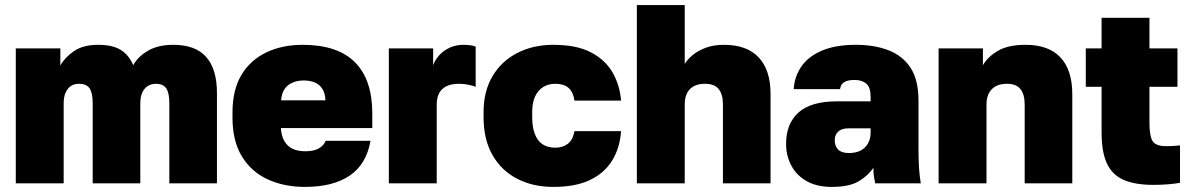

<svg xmlns="http://www.w3.org/2000/svg" viewBox="-20 -720 4679 754"><path d="M42 0V-530H217V-463Q235 -495 271 -519.5Q307 -544 365 -544Q423 -544 455 -523.5Q487 -503 503 -464Q522 -498 561.5 -521Q601 -544 660 -544Q748 -544 790 -496Q832 -448 832 -355V0H645V-314Q645 -356 632.5 -373.5Q620 -391 592 -391Q574 -391 560 -382Q546 -373 538.5 -356Q531 -339 531 -314V0H344V-314Q344 -356 331.5 -373.5Q319 -391 290 -391Q271 -391 258 -382Q245 -373 237.5 -356Q230 -339 230 -314V0Z M1178 14Q1095 14 1030.5 -16Q966 -46 929.5 -106.5Q893 -167 893 -258V-278Q893 -367 928 -425.5Q963 -484 1025.5 -514Q1088 -544 1168 -544Q1306 -544 1374 -475.5Q1442 -407 1442 -275V-217H1083Q1085 -186 1097 -165.5Q1109 -145 1129.5 -135.5Q1150 -126 1178 -126Q1213 -126 1232.5 -137.5Q1252 -149 1259 -167H1435Q1419 -75 1353.5 -30.5Q1288 14 1178 14ZM1173 -404Q1147 -404 1127.5 -395Q1108 -386 1097 -369.5Q1086 -353 1084 -326H1258Q1257 -354 1246 -371Q1235 -388 1216.5 -396Q1198 -404 1173 -404Z M1507 0V-530H1681V-464Q1688 -484 1704.5 -502.5Q1721 -521 1745.5 -532.5Q1770 -544 1800 -544Q1814 -544 1826 -542.5Q1838 -541 1848 -537V-379Q1839 -383 1820.5 -387Q1802 -391 1783 -391Q1751 -391 1731.5 -380.5Q1712 -370 1703.5 -352Q1695 -334 1695 -310V0Z M2153 14Q2072 14 2010 -18.5Q1948 -51 1913.5 -112Q1879 -173 1879 -260V-280Q1879 -361 1914 -420.5Q1949 -480 2011.5 -512Q2074 -544 2153 -544Q2244 -544 2300.5 -514.5Q2357 -485 2385.5 -435.5Q2414 -386 2419 -325H2236Q2231 -359 2212.5 -375Q2194 -391 2161 -391Q2134 -391 2113.5 -378.5Q2093 -366 2081.5 -341.5Q2070 -317 2070 -280V-260Q2070 -219 2081 -192Q2092 -165 2112 -152.5Q2132 -140 2161 -140Q2190 -140 2210 -155.5Q2230 -171 2236 -205H2419Q2414 -137 2383 -88Q2352 -39 2295.5 -12.5Q2239 14 2153 14Z M2481 0V-700H2669V-469Q2680 -487 2700.5 -504Q2721 -521 2751.5 -532.5Q2782 -544 2823 -544Q2913 -544 2959.5 -494.5Q3006 -445 3006 -351V0H2819V-310Q2819 -349 2802.5 -370Q2786 -391 2748 -391Q2721 -391 2703 -380.5Q2685 -370 2677 -352Q2669 -334 2669 -310V0Z M3246 14Q3189 14 3149 -8Q3109 -30 3088 -69Q3067 -108 3067 -155Q3067 -234 3115.5 -278Q3164 -322 3267 -322H3399V-340Q3399 -377 3382 -391.5Q3365 -406 3336 -406Q3308 -406 3294.5 -397Q3281 -388 3279 -370H3097Q3100 -420 3127.5 -459.5Q3155 -499 3208.5 -521.5Q3262 -544 3341 -544Q3414 -544 3469.5 -522.5Q3525 -501 3556 -453.5Q3587 -406 3587 -325V-135Q3587 -93 3589 -61.5Q3591 -30 3596 0H3417Q3414 -14 3412 -27Q3410 -40 3410 -61Q3389 -30 3352 -8Q3315 14 3246 14ZM3314 -119Q3340 -119 3359 -128.5Q3378 -138 3388.5 -156.5Q3399 -175 3399 -200V-216H3311Q3285 -216 3271.5 -203Q3258 -190 3258 -170Q3258 -146 3271.5 -132.5Q3285 -119 3314 -119Z M3666 0V-530H3840V-464Q3859 -497 3899 -520.5Q3939 -544 4008 -544Q4098 -544 4144.5 -494.5Q4191 -445 4191 -350V0H4004V-310Q4004 -349 3987.5 -370Q3971 -391 3934 -391Q3906 -391 3888 -380Q3870 -369 3862 -351Q3854 -333 3854 -310V0Z M4509 6Q4439 6 4394 -13Q4349 -32 4327.5 -77Q4306 -122 4306 -200V-379H4244V-530H4306V-650H4494V-530H4604V-379H4494V-236Q4494 -187 4506 -166.5Q4518 -146 4560 -146Q4587 -146 4614 -149V-2Q4590 2 4564 4Q4538 6 4509 6Z"/></svg>

Font: Golos Text ExtraBold
Style: Regular
Weight: 800
Designer: A.Korolkova, Vitaly Kuzmin
Foundry: ParaType Ltd
Version: Version 2.004